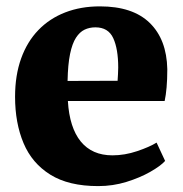

<svg xmlns="http://www.w3.org/2000/svg" viewBox="-20 -588 589 618"><path d="M296 11Q201 11 142 -25.8Q83 -62.5 55.8 -127.2Q28.5 -192 28.5 -276.5Q28.5 -345.5 48 -399.8Q67.5 -454 103.5 -491.2Q139.5 -528.5 189.8 -548Q240 -567.5 301.5 -567.5Q407.5 -567.5 462 -514.2Q516.5 -461 518.5 -365.5Q518.5 -331.5 516.2 -306.5Q514 -281.5 510 -263H198.5Q201 -220 211.5 -187.2Q222 -154.5 240 -132.5Q258 -110.5 283.5 -99.2Q309 -88 342 -88Q381.5 -88 421.5 -101.5Q461.5 -115 484 -129L511.5 -70Q496.5 -53.5 463.5 -34.8Q430.5 -16 387 -2.5Q343.5 11 296 11ZM197.5 -327.5 358.5 -328Q359 -339 359.8 -349.5Q360.5 -360 360.5 -370.5Q360.5 -430.5 344.5 -465.2Q328.5 -500 287 -500Q268 -500 252.2 -492.5Q236.5 -485 224.5 -466.5Q212.5 -448 205.5 -414.2Q198.5 -380.5 197.5 -327.5Z"/></svg>

Font: Merriweather 24pt Black
Style: Regular
Weight: 900
Designer: Eben Sorkin
Foundry: Eben Sorkin
Version: Version 2.100